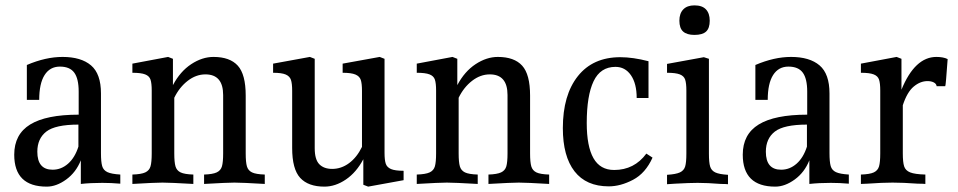

<svg xmlns="http://www.w3.org/2000/svg" viewBox="-20 -682 3568 715"><path d="M428 -32V2Q394 -1 361 -1Q317 -1 281 3V-85Q263 -40 226.5 -13.5Q190 13 154 13Q33 13 33 -106Q33 -182 92.5 -218.5Q152 -255 273 -255V-341Q273 -389 256.5 -411.5Q240 -434 203 -434Q166 -434 146 -402.5Q126 -371 126 -310H80V-440Q150 -470 213 -470Q282 -470 319 -438.5Q356 -407 356 -334V-112Q356 -79 360.5 -63.5Q365 -48 380 -41Q395 -34 428 -32ZM272 -136V-218Q186 -218 152.5 -192Q119 -166 119 -117Q119 -50 176 -50Q208 -50 233.5 -72.5Q259 -95 272 -136Z M966 -32V3Q881 -2 853 -2Q827 -2 740 3V-32Q772 -33 787 -40Q802 -47 806.5 -62.5Q811 -78 811 -111V-328Q811 -405 745 -405Q710 -405 679 -381Q648 -357 629 -318V-111Q629 -78 633.5 -62.5Q638 -47 652.5 -40Q667 -33 700 -32V3Q612 -2 585 -2Q558 -2 473 3V-32Q506 -33 521 -40Q536 -47 540.5 -62.5Q545 -78 545 -111V-345Q545 -372 540.5 -385.5Q536 -399 520.5 -405Q505 -411 473 -411V-445L606 -470L624 -463V-365Q651 -416 692 -443Q733 -470 775 -470Q836 -470 865.5 -437.5Q895 -405 895 -326V-111Q895 -78 899.5 -62.5Q904 -47 918.5 -40Q933 -33 966 -32Z M1483 -46V-11L1351 13L1333 6V-89Q1307 -40 1268 -13.5Q1229 13 1188 13Q1128 13 1098 -19.5Q1068 -52 1068 -131V-344Q1068 -371 1063.5 -384.5Q1059 -398 1044 -404.5Q1029 -411 997 -411V-445L1134 -470L1152 -463V-130Q1152 -88 1169 -70.5Q1186 -53 1217 -53Q1251 -53 1280 -74.5Q1309 -96 1328 -135V-344Q1328 -371 1323.5 -384.5Q1319 -398 1303.5 -404.5Q1288 -411 1256 -411V-445L1394 -470L1412 -463V-113Q1412 -86 1416.5 -72.5Q1421 -59 1436 -52.5Q1451 -46 1483 -46Z M2025 -32V3Q1940 -2 1912 -2Q1886 -2 1799 3V-32Q1831 -33 1846 -40Q1861 -47 1865.5 -62.5Q1870 -78 1870 -111V-328Q1870 -405 1804 -405Q1769 -405 1738 -381Q1707 -357 1688 -318V-111Q1688 -78 1692.5 -62.5Q1697 -47 1711.5 -40Q1726 -33 1759 -32V3Q1671 -2 1644 -2Q1617 -2 1532 3V-32Q1565 -33 1580 -40Q1595 -47 1599.5 -62.5Q1604 -78 1604 -111V-345Q1604 -372 1599.5 -385.5Q1595 -399 1579.5 -405Q1564 -411 1532 -411V-445L1665 -470L1683 -463V-365Q1710 -416 1751 -443Q1792 -470 1834 -470Q1895 -470 1924.5 -437.5Q1954 -405 1954 -326V-111Q1954 -78 1958.5 -62.5Q1963 -47 1977.5 -40Q1992 -33 2025 -32Z M2395 -454V-317H2351Q2351 -371 2329.5 -402Q2308 -433 2272 -433Q2216 -433 2190.5 -379.5Q2165 -326 2165 -224Q2165 -137 2190 -93Q2215 -49 2267 -49Q2342 -49 2387 -110L2410 -95Q2384 -37 2337.5 -12.5Q2291 12 2247 12Q2163 12 2119.5 -44Q2076 -100 2076 -205Q2076 -328 2132 -398.5Q2188 -469 2290 -469Q2337 -469 2395 -454Z M2464 -31Q2497 -33 2512 -40Q2527 -47 2531.5 -62Q2536 -77 2536 -110V-345Q2536 -372 2531.5 -385.5Q2527 -399 2511.5 -405Q2496 -411 2464 -411V-444L2601 -469L2620 -463V-110Q2620 -77 2624.5 -62Q2629 -47 2643.5 -40Q2658 -33 2691 -31V4Q2682 3 2665 3Q2614 -1 2578 -1Q2549 -1 2494 2L2464 4ZM2623 -605Q2623 -577 2609.5 -564.5Q2596 -552 2566 -552Q2538 -552 2524 -564.5Q2510 -577 2510 -605Q2510 -632 2524.5 -647Q2539 -662 2566 -662Q2595 -662 2609 -647Q2623 -632 2623 -605Z M3141 -32V2Q3107 -1 3074 -1Q3030 -1 2994 3V-85Q2976 -40 2939.5 -13.5Q2903 13 2867 13Q2746 13 2746 -106Q2746 -182 2805.5 -218.5Q2865 -255 2986 -255V-341Q2986 -389 2969.5 -411.5Q2953 -434 2916 -434Q2879 -434 2859 -402.5Q2839 -371 2839 -310H2793V-440Q2863 -470 2926 -470Q2995 -470 3032 -438.5Q3069 -407 3069 -334V-112Q3069 -79 3073.5 -63.5Q3078 -48 3093 -41Q3108 -34 3141 -32ZM2985 -136V-218Q2899 -218 2865.5 -192Q2832 -166 2832 -117Q2832 -50 2889 -50Q2921 -50 2946.5 -72.5Q2972 -95 2985 -136Z M3509 -462Q3502 -362 3500 -361H3468Q3467 -370 3457.5 -375Q3448 -380 3434 -380Q3407 -380 3382.5 -359.5Q3358 -339 3342 -290V-111Q3342 -78 3347 -62.5Q3352 -47 3369.5 -40Q3387 -33 3426 -32V3Q3416 2 3398 2Q3342 -2 3304 -2Q3266 -2 3210 2L3186 3V-32Q3219 -33 3234 -40Q3249 -47 3253.5 -62.5Q3258 -78 3258 -111V-345Q3258 -372 3253.5 -385.5Q3249 -399 3233.5 -405Q3218 -411 3186 -411V-445L3319 -470L3337 -463V-348Q3387 -470 3467 -470Q3493 -470 3509 -462Z"/></svg>

Font: Gupter Medium
Style: Regular
Weight: 500
Designer: Octavio Pardo
Version: Version 1.000